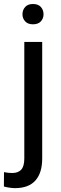

<svg xmlns="http://www.w3.org/2000/svg" viewBox="-52 -741 311 974"><path d="M62 -668.5Q62 -690.4 75.7 -705.6Q89.4 -720.7 115.2 -720.7Q141.6 -720.7 155.3 -705.6Q168.9 -690.4 168.9 -668.5Q168.9 -647.5 155.3 -632.6Q141.6 -617.7 115.2 -617.7Q89.4 -617.7 75.7 -632.6Q62 -647.5 62 -668.5ZM71.3 -528.3H162.1V63Q162.1 135.7 127.7 174.6Q93.3 213.4 23.9 213.4Q11.7 213.4 -4.6 210.9Q-21 208.5 -32.2 205.1L-31.7 132.3Q-22.5 134.3 -10.7 135.5Q1 136.7 9.8 136.7Q39.6 136.7 55.4 119.9Q71.3 103 71.3 63Z"/></svg>

Font: Vazirmatn UI
Style: Regular
Weight: 400
Designer: Saber Rastikerdar
Foundry: Saber Rastikerdar
Version: Version 33.003